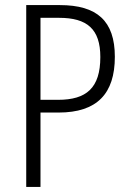

<svg xmlns="http://www.w3.org/2000/svg" viewBox="-20 -734 510 754"><path d="M215 -714H83V0H139V-292H210C361 -292 431 -366 431 -511C431 -652 361 -714 215 -714ZM212 -664C322 -664 374 -620 374 -510C374 -388 319 -342 208 -342H139V-664Z"/></svg>

Font: Noto Sans Arabic Cond Light
Style: Regular
Weight: 300
Width: 3
Designer: Monotype Design Team, Nadine Chahine, Nizar Qandah and Khaled Hosny
Foundry: Monotype Imaging Inc.
Version: Version 2.012